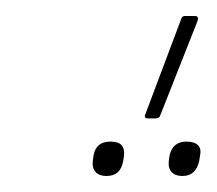

<svg xmlns="http://www.w3.org/2000/svg" viewBox="-20 -808 271 240"><path d="M165 -660Q159 -660 162 -666L206 -783Q207 -788 211 -788H224Q226 -788 227 -786.5Q228 -785 227 -782L180 -663Q179 -660 174 -660ZM113 -588Q104 -588 99.5 -593Q95 -598 96 -607L97 -614Q100 -631 118 -631Q128 -631 132 -626.5Q136 -622 135 -613L134 -607Q131 -588 113 -588ZM208 -588Q199 -588 194.5 -593Q190 -598 191 -607L192 -614Q196 -631 213 -631Q223 -631 227.5 -626.5Q232 -622 230 -613L229 -607Q225 -588 208 -588Z"/></svg>

Font: Sofia Sans Condensed Thin
Style: Italic
Weight: 250
Italic angle: -9°
Version: Version 4.100